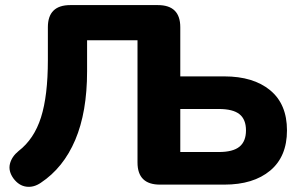

<svg xmlns="http://www.w3.org/2000/svg" viewBox="-20 -725 1176 754"><path d="M608 0Q520 0 520 -87V-567H322V-445Q322 -285 275.5 -175.5Q229 -66 140 -7Q112 12 83 8Q54 4 33 -24Q12 -53 19 -81.5Q26 -110 53 -132Q114 -179 141 -264Q168 -349 168 -489V-618Q168 -705 256 -705H600Q688 -705 688 -618V-425H861Q975 -425 1041 -370.5Q1107 -316 1107 -213Q1107 -110 1041 -55Q975 0 861 0ZM688 -128H839Q895 -128 920.5 -149Q946 -170 946 -213Q946 -256 920.5 -276.5Q895 -297 839 -297H688Z"/></svg>

Font: Chiron GoRound TC EB
Style: Regular
Weight: 700
Designer: Ryoko NISHIZUKA 西塚涼子 (kana, bopomofo & ideographs); Paul D. Hunt (Latin, Greek & Cyrillic); Sandoll Communications 산돌커뮤니
Foundry: Adobe
Version: Version 1.000;hotconv 1.1.1;makeotfexe 2.6.0